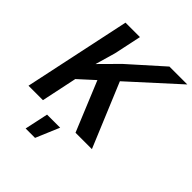

<svg xmlns="http://www.w3.org/2000/svg" viewBox="-243 -841 1184 1184"><g transform="rotate(45 348.5 -249.5)"><path d="M158 -698H284L246 -519L208 -387L325 -505L541 -698H697L389 -418L563 0H420L286 -325L185 -233L136 0H10ZM217 45H331L266 199H184Z"/></g></svg>

Font: Azeret Mono Medium
Style: Italic
Weight: 500
Italic angle: -12°
Designer: Martin Vácha
Foundry: Displaay
Version: Version 1.000; Glyphs 3.0.3, build 3074